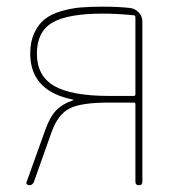

<svg xmlns="http://www.w3.org/2000/svg" viewBox="-20 -547 540 567"><path d="M88.9 -388.7Q88.9 -323.2 139.6 -293.5Q190.4 -263.7 302.7 -263.7H375Q379.9 -263.7 379.9 -268.6V-496.1Q379.9 -502 374 -502Q325.2 -506.8 283.2 -506.8Q179.7 -506.8 134.3 -480Q88.9 -453.1 88.9 -388.7ZM66.4 0Q62.5 0 59.6 -2.9Q56.6 -5.9 58.6 -9.8L113.3 -162.1Q127 -201.2 145.5 -220.7Q164.1 -240.2 196.3 -251Q197.3 -251 197.3 -252Q197.3 -252.9 195.3 -252.9Q69.3 -278.3 69.3 -388.7Q69.3 -423.8 81.1 -449.2Q92.8 -474.6 111.3 -489.7Q129.9 -504.9 159.7 -513.7Q189.5 -522.5 217.3 -524.9Q245.1 -527.3 283.2 -527.3Q329.1 -527.3 364.3 -523.4Q378.9 -521.5 389.6 -510.3Q400.4 -499 400.4 -483.4V-9.8Q400.4 0 390.1 0Q379.9 0 379.9 -9.8V-239.3Q379.9 -244.1 375 -244.1H302.7Q218.8 -244.1 185.1 -226.6Q151.4 -209 132.8 -158.2L80.1 -9.8Q76.2 0 66.4 0Z"/></svg>

Font: Rounded Mgen+ 1m thin
Style: Regular
Weight: 100
Designer: [Source Han Sans]
Ryoko NISHIZUKA  (kana & ideographs); Paul D. Hunt (Latin, Greek & Cyrillic); Wenlong ZHANG  (bopomofo
Version: Version 1.059.20150602